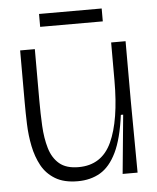

<svg xmlns="http://www.w3.org/2000/svg" viewBox="-49 -686 605 742"><g transform="rotate(-5 253.0 -315.5)"><path d="M223 13Q170 13 136 -7.5Q102 -28 83.5 -62Q65 -96 56.5 -138Q48 -180 46.5 -224Q45 -268 45 -308V-510H102V-311Q102 -260 104.5 -212Q107 -164 118.5 -125Q130 -86 156.5 -63.5Q183 -41 231 -41Q321 -41 359.5 -124.5Q398 -208 398 -362V-510H454V-277L456 0H398L420 -228H411Q399 -136 373.5 -83.5Q348 -31 310.5 -9Q273 13 223 13ZM130 -594V-644H373V-594Z"/></g></svg>

Font: Bricolage Grotesque 48pt ExtraLight
Style: Regular
Weight: 200
Designer: Mathieu Triay
Foundry: Atelier Triay
Version: Version 1.000; ttfautohint (v1.8.4.7-5d5b);gftools[0.9.32]